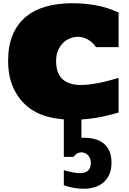

<svg xmlns="http://www.w3.org/2000/svg" viewBox="-20 -726 790 1178"><path d="M537.1 272.5Q537.1 257.3 532.2 245.4Q527.3 233.4 519 225.3Q510.7 217.3 500.2 212.9Q489.7 208.5 479 208.5Q465.8 208.5 453.4 215.3Q440.9 222.2 431.2 236.3H371.6V-5.9H479.5V119.6H484.9Q487.3 119.6 489.7 119.4Q492.2 119.1 494.6 119.1Q533.2 119.1 564.5 128.2Q595.7 137.2 617.9 155.8Q640.1 174.3 652.1 203.4Q664.1 232.4 664.1 272.5Q664.1 313.5 650.9 343.5Q637.7 373.5 614.7 393.3Q591.8 413.1 560.5 422.6Q529.3 432.1 492.7 432.1Q464.4 432.1 433.6 426.8Q402.8 421.4 371.6 410.6V317.9Q402.3 327.1 428 331.8Q453.6 336.4 470.7 336.4Q502.9 336.4 520 321.3Q537.1 306.2 537.1 272.5ZM324.2 -353Q324.2 -275.4 363.8 -240Q403.3 -204.6 476.1 -204.6Q519 -204.6 576.9 -215.3Q634.8 -226.1 707.5 -248V-35.6Q561 8.8 425.8 8.8Q341.8 8.8 269.5 -11Q197.3 -30.8 144 -76.2Q90.8 -121.6 60.3 -190.7Q29.8 -259.8 29.8 -353Q29.8 -445.3 57.9 -512Q85.9 -578.6 137.5 -621.8Q189 -665 261.2 -685.5Q333.5 -706.1 422.4 -706.1Q476.6 -706.1 520.3 -700.7Q564 -695.3 598.9 -687Q633.8 -678.7 660.4 -668.7Q687 -658.7 707.5 -649.4V-437H569.3Q545.9 -469.2 517.6 -484.6Q489.3 -500 458.5 -500Q433.1 -500 408.9 -490.2Q384.8 -480.5 366 -461.7Q347.2 -442.9 335.7 -415.5Q324.2 -388.2 324.2 -353Z"/></svg>

Font: Holtwood One SC
Style: Regular
Weight: 400
Version: Version 1.000